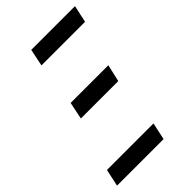

<svg xmlns="http://www.w3.org/2000/svg" viewBox="-225 -794 875 875"><g transform="rotate(-45 212.5 -357.0)"><path d="M135 -631 152 -714H434L416 -631ZM91 -333 108 -416H351L332 -333ZM-9 0 9 -83H309L291 0Z"/></g></svg>

Font: Noto Sans ExtraCondensed Medium
Style: Italic
Weight: 500
Width: 2
Italic angle: -12°
Designer: Monotype Design Team
Foundry: Monotype Imaging Inc.
Version: Version 2.013; ttfautohint (v1.8.4.7-5d5b)